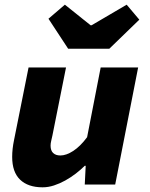

<svg xmlns="http://www.w3.org/2000/svg" viewBox="-20 -788 640 820"><path d="M162 12Q100 12 66 -20.5Q32 -53 32 -118Q32 -152 40 -190L102 -500H262L204 -210Q201 -196 198.5 -185.5Q196 -175 196 -166Q196 -145 207 -134.5Q218 -124 238 -124Q263 -124 293 -143.5Q323 -163 352 -202L410 -500H570L472 0H342L346 -80H342Q325 -63 303.5 -46.5Q282 -30 258.5 -17Q235 -4 210.5 4Q186 12 162 12ZM271 -580 187 -708 257 -768 367 -680H371L521 -768L575 -704L447 -580Z"/></svg>

Font: Source Code Pro Black
Style: Italic
Weight: 900
Italic angle: -11°
Monospace: yes
Designer: Paul D. Hunt, Teo Tuominen
Foundry: Adobe Systems Incorporated
Version: Version 1.050;PS 1.000;hotconv 16.6.51;makeotf.lib2.5.65220